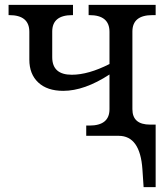

<svg xmlns="http://www.w3.org/2000/svg" viewBox="-20 -556 680 786"><path d="M333 0V-42H346.2Q428.2 -42 428.2 -108.9V-251Q325.7 -184.1 238.8 -184.1Q173.3 -184.1 136.7 -218.3Q100.1 -252.4 100.1 -312V-425.8Q100.1 -494.1 18.1 -494.1H15.1V-536.1H278.8V-494.1H275.9Q193.8 -494.1 193.8 -426.8V-321.8Q193.8 -250 273.9 -250Q341.8 -250 428.2 -293.9V-425.8Q428.2 -494.1 346.2 -494.1H342.8V-536.1H617.2V-494.1H604Q522 -494.1 522 -426.8V-108.9Q522 -45.9 594.2 -45.9H617.2V210H567.9L563 137.2Q553.7 0 465.8 0Z"/></svg>

Font: Noto Serif
Style: Regular
Weight: 400
Designer: Monotype Design team
Foundry: Monotype Imaging Inc.
Version: Version 1.02